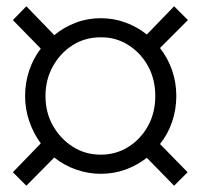

<svg xmlns="http://www.w3.org/2000/svg" viewBox="-20 -552 640 612"><path d="M64 40 21 -3 110 -95Q87 -126 73.5 -165Q60 -204 60 -246Q60 -288 73 -327Q86 -366 110 -397L21 -488L64 -532L153 -440Q183 -465 221 -479.5Q259 -494 301 -494Q343 -494 380.5 -480Q418 -466 448 -442L535 -532L579 -488L490 -399Q515 -367 528.5 -328Q542 -289 542 -246Q542 -203 528.5 -163.5Q515 -124 490 -93L578 -3L535 40L448 -49Q417 -25 380 -11.5Q343 2 301 2Q261 2 222.5 -11.5Q184 -25 153 -50ZM301 -59Q350 -59 389.5 -84Q429 -109 452 -151Q475 -193 475 -246Q475 -299 452 -341Q429 -383 389 -408.5Q349 -434 300 -433Q251 -433 211.5 -408Q172 -383 148.5 -340.5Q125 -298 125 -246Q125 -193 149 -151Q173 -109 212.5 -84Q252 -59 301 -59Z"/></svg>

Font: Nunito Sans 7pt Light
Style: Regular
Weight: 300
Designer: Vernon Adams
Foundry: Vernon Adams
Version: Version 3.101;gftools[0.9.27]